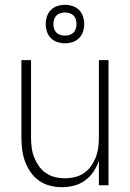

<svg xmlns="http://www.w3.org/2000/svg" viewBox="-20 -770 540 798"><path d="M237 8Q212 8 187 1.5Q162 -5 141.5 -19.5Q121 -34 106.5 -55.5Q92 -77 83.5 -100.5Q75 -124 72 -149.5Q69 -175 69 -200V-520H109V-200Q109 -179 111.5 -158Q114 -137 121.5 -117.5Q129 -98 141 -80.5Q153 -63 170.5 -51Q188 -39 208.5 -34Q229 -29 250 -29Q271 -29 291.5 -34Q312 -39 329.5 -51Q347 -63 359 -80.5Q371 -98 378.5 -117.5Q386 -137 388.5 -158Q391 -179 391 -200V-520H431V0H391V-102Q383 -78 368.5 -56.5Q354 -35 333.5 -20Q313 -5 288 1.5Q263 8 237 8ZM250 -590Q234 -590 218.5 -595Q203 -600 191.5 -611.5Q180 -623 175 -638.5Q170 -654 170 -670Q170 -686 175 -701.5Q180 -717 191.5 -728.5Q203 -740 218.5 -745Q234 -750 250 -750Q266 -750 281.5 -745Q297 -740 308.5 -728.5Q320 -717 325 -701.5Q330 -686 330 -670Q330 -654 325 -638.5Q320 -623 308.5 -611.5Q297 -600 281.5 -595Q266 -590 250 -590ZM250 -622Q260 -622 269.5 -625Q279 -628 285.5 -634.5Q292 -641 295 -650.5Q298 -660 298 -670Q298 -680 295 -689.5Q292 -699 285.5 -705.5Q279 -712 269.5 -715Q260 -718 250 -718Q240 -718 230.5 -715Q221 -712 214.5 -705.5Q208 -699 205 -689.5Q202 -680 202 -670Q202 -660 205 -650.5Q208 -641 214.5 -634.5Q221 -628 230.5 -625Q240 -622 250 -622Z"/></svg>

Font: Iosevka Extralight
Style: Regular
Weight: 200
Monospace: yes
Designer: Belleve Invis
Foundry: Belleve Invis
Version: Version 32.0.1; ttfautohint (v1.8.4)